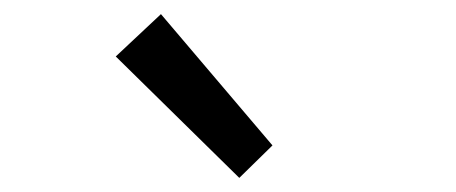

<svg xmlns="http://www.w3.org/2000/svg" viewBox="-20 -892 646 272"><path d="M319 -640 366 -686 208 -872 144 -812Z"/></svg>

Font: Noto Sans CJK SC
Style: Regular
Weight: 400
Designer: Ryoko NISHIZUKA 西塚涼子 (kana, bopomofo & ideographs); Paul D. Hunt (Latin, Greek & Cyrillic); Sandoll Communications 산돌커뮤니
Foundry: Adobe
Version: Version 2.004;hotconv 1.0.118;makeotfexe 2.5.65603